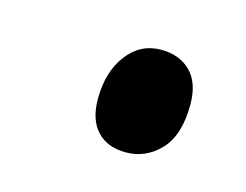

<svg xmlns="http://www.w3.org/2000/svg" viewBox="-38 -476 309 241"><g transform="rotate(15 116.5 -356.0)"><path d="M87 -344Q87 -379 104 -401.5Q121 -424 148 -424Q172 -424 186.5 -409.5Q201 -395 201 -367Q201 -327 182.5 -307.5Q164 -288 138 -288Q114 -288 100.5 -302.5Q87 -317 87 -344Z"/></g></svg>

Font: Noto Serif Cond
Style: Italic
Weight: 400
Width: 3
Italic angle: -12°
Designer: Monotype Design Team
Foundry: Monotype Imaging Inc.
Version: Version 1.001